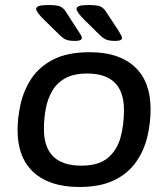

<svg xmlns="http://www.w3.org/2000/svg" viewBox="-20 -738 670 765"><path d="M296 7Q178 7 114 -51.5Q50 -110 50 -219Q50 -269 62 -323Q74 -377 104.5 -424Q135 -471 191.5 -500.5Q248 -530 338 -530Q454 -530 517 -471.5Q580 -413 580 -303Q580 -246 566.5 -191Q553 -136 521 -91Q489 -46 434 -19.5Q379 7 296 7ZM304 -78Q374 -78 410.5 -109.5Q447 -141 460.5 -191Q474 -241 474 -299Q474 -445 328 -445Q274 -445 240.5 -426.5Q207 -408 188.5 -376.5Q170 -345 162.5 -305.5Q155 -266 155 -224Q155 -78 304 -78ZM440 -575Q415 -575 402.5 -580.5Q390 -586 375 -601L316 -659Q285 -690 285 -703Q285 -718 332 -718Q370 -718 382.5 -711Q395 -704 404 -689L452 -616Q458 -605 462 -598.5Q466 -592 466 -587Q466 -575 440 -575ZM280 -575Q254 -575 242 -580.5Q230 -586 215 -601L156 -659Q124 -690 124 -703Q124 -718 172 -718Q210 -718 222.5 -711Q235 -704 244 -689L291 -616Q298 -605 302 -598.5Q306 -592 306 -587Q306 -575 280 -575Z"/></svg>

Font: Asap Semi Expanded Semi Expanded Medium
Style: Italic
Weight: 500
Width: 6
Italic angle: -6°
Designer: Pablo Cosgaya
Foundry: Omnibus-Type
Version: Version 3.001; ttfautohint (v1.8.4.7-5d5b)